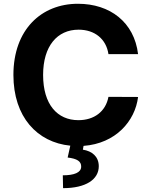

<svg xmlns="http://www.w3.org/2000/svg" viewBox="-20 -757 792 1008"><path d="M549.4 -472.7H704.9C684.7 -640.6 557.5 -737.2 389.2 -737.2C197.1 -737.2 50.4 -601.6 50.4 -363.6C50.4 -143.1 175.1 -9.6 349.1 7.8L335.2 70C384.6 76 407.3 89.8 406.2 119C405.2 149.1 369.3 163.4 309.7 163.4L311.1 230.8C430 230.8 498.9 185.7 498.6 115.1C498.2 65.3 463.8 36.2 415.1 28.8L418.7 8.9C587.4 -3.6 689.3 -121.1 704.9 -247.9L549.4 -248.6C534.8 -170.8 473.7 -126.1 391.7 -126.1C281.2 -126.1 206.3 -208.1 206.3 -363.6C206.3 -514.9 280.2 -601.2 392.8 -601.2C476.9 -601.2 537.6 -552.6 549.4 -472.7Z"/></svg>

Font: Margiela Sans
Style: Bold
Weight: 700
Designer: Stefan Endress, Andreas Faust
Version: Version 1.100;FEAKit 1.0